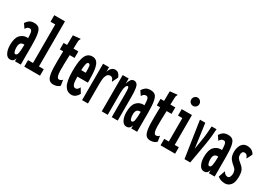

<svg xmlns="http://www.w3.org/2000/svg" viewBox="3 -1401 2993 2144"><g transform="rotate(30 1500.0 -328.5)"><path d="M96 11Q57 11 36 -30.5Q15 -72 15 -130Q15 -220 50.5 -259Q86 -298 138 -298Q145 -298 152 -297Q151 -342 147 -364Q143 -386 135 -393.5Q127 -401 115 -401Q98 -401 87 -393Q76 -385 65 -366L28 -420Q41 -443 64 -461Q87 -479 129 -479Q166 -479 187.5 -461.5Q209 -444 219 -393Q229 -342 229 -243V0H154V-39Q145 -10 130.5 0.5Q116 11 96 11ZM90 -143Q90 -115 97 -92.5Q104 -70 118 -70Q138 -70 145 -101.5Q152 -133 153 -213Q150 -213 147 -213Q144 -213 141 -213Q118 -213 104 -197Q90 -181 90 -143Z M274 0V-84H338V-581H277V-665H415V-84H477V0Z M654 12Q619 12 598.5 -8.5Q578 -29 569.5 -85Q561 -141 563 -248L565 -365H522V-449H567L569 -574L653 -583L663 -584L664 -577Q659 -570 656 -563Q653 -556 652 -539L649 -449H712V-365H649L645 -243Q642 -144 650.5 -106.5Q659 -69 680 -69Q695 -69 706 -75.5Q717 -82 723 -91L734 -19Q719 -2 696.5 5Q674 12 654 12Z M885 10Q828 10 796.5 -43.5Q765 -97 765 -227Q765 -322 777.5 -377Q790 -432 815 -455.5Q840 -479 878 -479Q914 -479 936.5 -455.5Q959 -432 969 -377.5Q979 -323 979 -231Q979 -221 979 -214.5Q979 -208 978 -200H843Q844 -126 855 -101Q866 -76 888 -75Q905 -75 916.5 -86.5Q928 -98 935 -115L973 -53Q961 -27 938 -8.5Q915 10 885 10ZM844 -284H903Q903 -342 899.5 -367.5Q896 -393 876 -393Q862 -393 854.5 -367.5Q847 -342 844 -284Z M1020 -468H1097V-408Q1107 -444 1128.5 -462Q1150 -480 1172 -479Q1200 -479 1217 -462Q1234 -445 1243 -418L1212 -354L1209 -345L1202 -348Q1199 -356 1196.5 -365Q1194 -374 1182 -385Q1171 -393 1159 -393Q1145 -393 1130.5 -384.5Q1116 -376 1106 -346Q1096 -316 1096 -250V1H1020Z M1273 0V-468H1350V-402Q1359 -436 1374.5 -457.5Q1390 -479 1413 -479Q1435 -479 1450 -466Q1465 -453 1472 -415.5Q1479 -378 1479 -303V0H1402V-301Q1402 -355 1398 -372.5Q1394 -390 1385 -390Q1371 -390 1360.5 -361Q1350 -332 1350 -273V0Z M1596 11Q1557 11 1536 -30.5Q1515 -72 1515 -130Q1515 -220 1550.5 -259Q1586 -298 1638 -298Q1645 -298 1652 -297Q1651 -342 1647 -364Q1643 -386 1635 -393.5Q1627 -401 1615 -401Q1598 -401 1587 -393Q1576 -385 1565 -366L1528 -420Q1541 -443 1564 -461Q1587 -479 1629 -479Q1666 -479 1687.5 -461.5Q1709 -444 1719 -393Q1729 -342 1729 -243V0H1654V-39Q1645 -10 1630.5 0.5Q1616 11 1596 11ZM1590 -143Q1590 -115 1597 -92.5Q1604 -70 1618 -70Q1638 -70 1645 -101.5Q1652 -133 1653 -213Q1650 -213 1647 -213Q1644 -213 1641 -213Q1618 -213 1604 -197Q1590 -181 1590 -143Z M1904 12Q1869 12 1848.5 -8.5Q1828 -29 1819.5 -85Q1811 -141 1813 -248L1815 -365H1772V-449H1817L1819 -574L1903 -583L1913 -584L1914 -577Q1909 -570 1906 -563Q1903 -556 1902 -539L1899 -449H1962V-365H1899L1895 -243Q1892 -144 1900.5 -106.5Q1909 -69 1930 -69Q1945 -69 1956 -75.5Q1967 -82 1973 -91L1984 -19Q1969 -2 1946.5 5Q1924 12 1904 12Z M2031 0V-83H2090V-385H2034V-468H2166V-83H2219V0ZM2125 -562Q2103 -562 2087.5 -577.5Q2072 -593 2072 -615Q2072 -637 2087.5 -653Q2103 -669 2125 -669Q2146 -669 2161.5 -653Q2177 -637 2177 -615Q2177 -593 2161.5 -577.5Q2146 -562 2125 -562Z M2340 0 2269 -468H2338L2381 -157L2399 -268Q2409 -323 2413.5 -375.5Q2418 -428 2420 -468H2483Q2481 -426 2475 -370.5Q2469 -315 2459 -257L2414 0Z M2596 11Q2557 11 2536 -30.5Q2515 -72 2515 -130Q2515 -220 2550.5 -259Q2586 -298 2638 -298Q2645 -298 2652 -297Q2651 -342 2647 -364Q2643 -386 2635 -393.5Q2627 -401 2615 -401Q2598 -401 2587 -393Q2576 -385 2565 -366L2528 -420Q2541 -443 2564 -461Q2587 -479 2629 -479Q2666 -479 2687.5 -461.5Q2709 -444 2719 -393Q2729 -342 2729 -243V0H2654V-39Q2645 -10 2630.5 0.5Q2616 11 2596 11ZM2590 -143Q2590 -115 2597 -92.5Q2604 -70 2618 -70Q2638 -70 2645 -101.5Q2652 -133 2653 -213Q2650 -213 2647 -213Q2644 -213 2641 -213Q2618 -213 2604 -197Q2590 -181 2590 -143Z M2864 10Q2832 10 2807.5 0Q2783 -10 2769 -23L2794 -96L2797 -106L2803 -103Q2807 -96 2812 -89.5Q2817 -83 2830 -75Q2842 -69 2856 -69Q2872 -69 2881.5 -88Q2891 -107 2891 -131Q2891 -149 2883.5 -169.5Q2876 -190 2853 -207Q2824 -229 2800.5 -260Q2777 -291 2777 -350Q2777 -384 2788 -413.5Q2799 -443 2820.5 -461Q2842 -479 2874 -479Q2910 -479 2935 -464Q2960 -449 2972 -422L2942 -363L2938 -354L2932 -357Q2929 -365 2925.5 -373Q2922 -381 2910 -392Q2900 -399 2884 -399Q2868 -399 2859.5 -385.5Q2851 -372 2851 -351Q2851 -328 2863 -310.5Q2875 -293 2900 -274Q2923 -256 2937.5 -238Q2952 -220 2958.5 -195.5Q2965 -171 2965 -133Q2965 -57 2935.5 -23.5Q2906 10 2864 10Z"/></g></svg>

Font: Inconsolata UltraCondensed ExtraBold
Style: Regular
Weight: 800
Width: 1
Monospace: yes
Designer: Raph Levien, Cyreal, Brenton Simpson
Foundry: Raph Levien, Cyreal, Google
Version: Version 3.001; ttfautohint (v1.8.2.53-6de2)